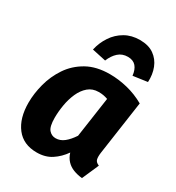

<svg xmlns="http://www.w3.org/2000/svg" viewBox="-191 -907 954 1040"><g transform="rotate(30 286.0 -387.0)"><path d="M330.3 -548.8Q384.6 -548.8 440.8 -535Q497 -521.2 548.5 -492L499.7 -153.8Q496.4 -127.8 500.3 -112.9Q504.1 -98.1 525.2 -89.4L479.7 14.6Q450.5 11.9 424.9 2.1Q399.4 -7.7 381.7 -26.6Q364 -45.4 355.5 -73.4Q327.7 -33.4 289.2 -8.1Q250.7 17.2 197.2 17.2Q113.6 17.2 69.1 -40.2Q24.6 -97.7 24.6 -194.6Q24.6 -251.8 40.9 -313.6Q57.2 -375.4 93 -428.9Q128.8 -482.4 187.5 -515.6Q246.2 -548.8 330.3 -548.8ZM325.8 -434.8Q287.6 -434.8 261.2 -412.4Q234.8 -389.9 218.6 -353.5Q202.5 -317 195.4 -275Q188.3 -233 188.3 -194.9Q188.3 -139.9 205.3 -120.3Q222.3 -100.7 247.4 -100.7Q275.8 -100.7 300 -119.9Q324.2 -139.1 346.8 -173.6L383.2 -424.9Q368.7 -430 355.7 -432.4Q342.7 -434.8 325.8 -434.8ZM269.8 -599.6 183.1 -618.3Q193.7 -666.1 219.9 -705.2Q246 -744.3 286.2 -767.4Q326.3 -790.6 378.7 -790.6Q432.7 -790.6 466.6 -766.6Q500.6 -742.6 516.3 -702.7Q532 -662.7 529.3 -614.9L439.7 -602.3Q436 -638.4 418.5 -658.7Q400.9 -678.9 367.6 -678.9Q332.5 -678.9 308.5 -657.3Q284.5 -635.7 269.8 -599.6Z"/></g></svg>

Font: Fira Sans Variable
Style: Italic
Weight: 397
Italic angle: -8°
Designer: Carrois Corporate & Edenspiekermann AG
Foundry: Carrois Corporate GbR & Edenspiekermann AG
Version: Version 4.202